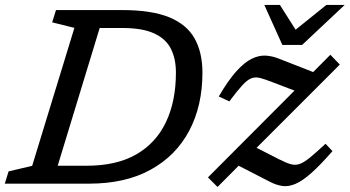

<svg xmlns="http://www.w3.org/2000/svg" viewBox="-40 -748 1424 782"><path d="M263 -634.5 172.5 -657 188 -707H457.5Q577 -707 648.8 -677.8Q720.5 -648.5 752.5 -591.5Q784.5 -534.5 784.5 -452Q784.5 -317 730.5 -215.2Q676.5 -113.5 573.5 -56.8Q470.5 0 323 0H-20.5L-5 -50L91 -72.5ZM314 -73Q434.5 -73 515 -119.2Q595.5 -165.5 636 -250.8Q676.5 -336 676.5 -452.5Q676.5 -509 655.8 -549.8Q635 -590.5 587.2 -612.2Q539.5 -634 458 -634H366L195 -73ZM807 -25.5 1159.5 -379 1070.5 -413Q1040 -425 1020.2 -430.2Q1000.5 -435.5 984 -429.2Q967.5 -423 947 -400.8Q926.5 -378.5 894 -335L851 -355Q889.5 -421 922.5 -457.5Q955.5 -494 985 -508.5Q1014.5 -523 1041.5 -521.5Q1068.5 -520 1095 -509.5L1235.5 -454.5L1305.5 -525L1344 -485L1005 -146L1094 -100.5Q1123.5 -85.5 1142.5 -79.8Q1161.5 -74 1179.2 -79.8Q1197 -85.5 1221.5 -105.5Q1246 -125.5 1286 -162.5L1314 -132.5Q1264 -75 1227.5 -42.8Q1191 -10.5 1162.8 1.2Q1134.5 13 1110.2 9.5Q1086 6 1060.5 -7L932 -73L846 13.5ZM1364 -728 1190.5 -565H1110L1036.5 -728H1100L1164 -627L1289.5 -728Z"/></svg>

Font: Newsreader 6pt
Style: Italic
Weight: 400
Italic angle: -17°
Designer: Hugues Gentile
Foundry: Production Type
Version: Version 1.003; ttfautohint (v1.8.3)